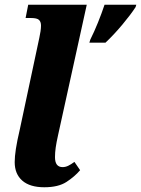

<svg xmlns="http://www.w3.org/2000/svg" viewBox="-20 -780 595 810"><path d="M361 -613Q378 -647 393.5 -685.5Q409 -724 421 -760H555L552 -750Q532 -719 496.5 -676.5Q461 -634 425 -600H357ZM167 10Q106 10 74 -18Q42 -46 42 -96Q42 -119 47 -152Q52 -185 64 -236L146 -621Q149 -634 151 -648Q153 -662 153 -672Q153 -688 144.5 -696Q136 -704 111 -704H88L99 -760H346L225 -210Q218 -179 215 -157.5Q212 -136 212 -117Q212 -75 244 -75Q256 -75 267.5 -80.5Q279 -86 294 -97L318 -62Q295 -35 260.5 -12.5Q226 10 167 10Z"/></svg>

Font: Noto Serif SemiCondensed ExtraBold
Style: Italic
Weight: 800
Width: 4
Italic angle: -12°
Designer: Monotype Design Team
Foundry: Monotype Imaging Inc.
Version: Version 2.014; ttfautohint (v1.8.4.7-5d5b)